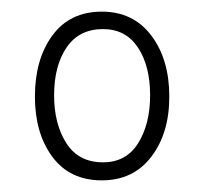

<svg xmlns="http://www.w3.org/2000/svg" viewBox="-20 -747 350 330"><path d="M155 -437Q100 -437 70 -477.5Q40 -518 40 -581Q40 -645 70 -686Q100 -727 155 -727Q209 -727 240 -686Q271 -645 271 -581Q271 -518 240 -477.5Q209 -437 155 -437ZM157 -468Q197 -468 217.5 -501Q238 -534 238 -583Q238 -634 217 -665.5Q196 -697 157 -697Q116 -697 94.5 -665.5Q73 -634 73 -583Q73 -534 94 -501Q115 -468 157 -468Z"/></svg>

Font: Noto Serif Sinhala ExtraCondensed Light
Style: Regular
Weight: 300
Width: 2
Designer: Jelle Bosma - Monotype Design Team
Foundry: Monotype Imaging Inc.
Version: Version 2.007; ttfautohint (v1.8.4.7-5d5b)